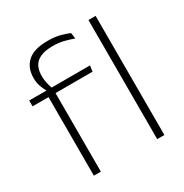

<svg xmlns="http://www.w3.org/2000/svg" viewBox="-158 -801 889 927"><g transform="rotate(-30 286.5 -338.0)"><path d="M233.5 -675.5Q270 -675.5 297.8 -668.8Q325.5 -662 350.5 -651.5L355 -618.5Q327.5 -628.5 301.2 -635Q275 -641.5 242 -641.5Q199.5 -641.5 173.2 -629.8Q147 -618 135.5 -596.2Q124 -574.5 124 -544V-541.5Q124 -519.5 128.8 -500.2Q133.5 -481 139 -465.5L110 -463.5V-469Q101 -483 93 -504.8Q85 -526.5 85 -552V-554.5Q85 -610 120.5 -642.8Q156 -675.5 233.5 -675.5ZM101.5 0V-455H140.5V0ZM12.5 -438V-470.5H116.5H131.5H351.5L347 -438ZM454.5 0V-664H494.5V0Z"/></g></svg>

Font: Anek Gujarati ExtraLight
Style: Regular
Weight: 250
Version: Version 1.003